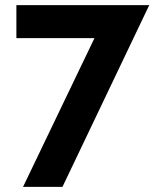

<svg xmlns="http://www.w3.org/2000/svg" viewBox="-20 -731 626 750"><path d="M349 -582H44V-711H563L224 -1H70Z"/></svg>

Font: Rising Sun
Style: Bold
Weight: 700
Designer: Matt McInerney, Pablo Impallari, Rodrigo Fuenzalida (Raleway font), Stephen Hutchings (Greek), Cristiano Sobral (main ch
Foundry: The Rising Sun Project Authors
Version: Version 4.327; ttfautohint (v1.8.4.7-5d5b-dirty)